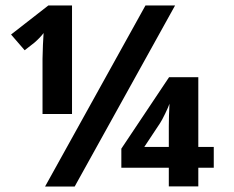

<svg xmlns="http://www.w3.org/2000/svg" viewBox="-20 -683 858 703"><path d="M243.7 -265.6H135.7V-467.8L137.2 -518.6L139.6 -562Q127.4 -545.4 105.5 -526.4L70.3 -499L20.5 -556.6L157.2 -663.1H243.7ZM621.1 -663.1 253.4 0H145L512.7 -663.1ZM762.7 -68.8H706.1V-0.5H598.1V-68.8H424.3V-138.7L599.1 -400.4H706.1V-145H762.7ZM598.1 -145V-219.7Q598.1 -258.8 600.6 -303.2Q596.7 -291.5 584.7 -266.8Q572.8 -242.2 565.9 -231.9L508.3 -145Z"/></svg>

Font: Bpm'online Open Sans
Style: Bold
Weight: 700
Foundry: Ascender Corporation
Version: Version 1.10